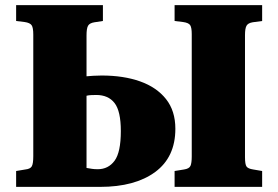

<svg xmlns="http://www.w3.org/2000/svg" viewBox="-20 -730 1087 750"><path d="M43 0V-62L79 -68Q98 -70 104 -80Q110 -90 110 -120V-595Q110 -622 103.5 -631.5Q97 -641 76 -644L43 -648V-710H382V-648L349 -643Q330 -640 324 -629.5Q318 -619 318 -592V-432Q329 -433 344.5 -434Q360 -435 377 -435Q463 -435 527.5 -412Q592 -389 628.5 -343Q665 -297 665 -227Q665 -116 586 -58Q507 0 371 0ZM662 0V-62L699 -68Q719 -71 724 -82Q729 -93 729 -119V-597Q729 -622 723 -631.5Q717 -641 695 -644L662 -648V-710H1004V-648L967 -643Q949 -640 943 -629.5Q937 -619 937 -593V-116Q937 -88 943 -79.5Q949 -71 969 -68L1004 -62V0ZM318 -74Q329 -72 339 -70.5Q349 -69 362 -69Q403 -69 427.5 -102Q452 -135 452 -218Q452 -296 427.5 -327.5Q403 -359 356 -359Q346 -359 336 -358.5Q326 -358 318 -356Z"/></svg>

Font: Literata 36pt ExtraBold
Style: Regular
Weight: 800
Designer: Latin by Veronika Burian and Jose Scaglione. Greek by Irene Vlachou. Cyrillic by Vera Evstafieva.
Foundry: TypeTogether
Version: Version 3.002